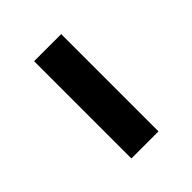

<svg xmlns="http://www.w3.org/2000/svg" viewBox="-6 -412 321 321"><g transform="rotate(45 155.0 -251.0)"><path d="M40 -219H270V-283H40V-219Z"/></g></svg>

Font: Source Serif Variable
Style: Regular
Weight: 389
Designer: Frank Grießhammer
Foundry: Adobe Systems Incorporated
Version: Version 3.001;hotconv 1.0.111;makeotfexe 2.5.65597